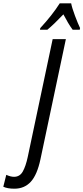

<svg xmlns="http://www.w3.org/2000/svg" viewBox="-167 -951 505 1163"><path d="M-80 192Q-19 192 19.5 150Q58 108 78 14L232 -714H152L1 0Q-11 56 -29 88Q-47 120 -82 120Q-103 120 -129 108L-147 180Q-122 192 -80 192ZM75 -771H120Q160 -804 217 -864Q231 -837 245 -813.5Q259 -790 273 -771H316L318 -781Q305 -808 287 -856Q269 -904 264 -931H195Q150 -860 77 -781Z"/></svg>

Font: Noto Sans UI Condensed
Style: Italic
Weight: 400
Width: 3
Italic angle: -12°
Designer: Monotype Design Team
Foundry: Monotype Imaging Inc.
Version: Version 1.901